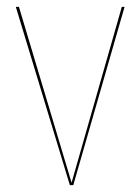

<svg xmlns="http://www.w3.org/2000/svg" viewBox="-20 -538 408 558"><path d="M193 0H183L26 -518H35L188 -7L334 -518H342Z"/></svg>

Font: Fira Sans Compressed Eight
Style: Regular
Weight: 100
Width: 1
Designer: bBox Type GmbH & Carrois Corporate GbR & Edenspiekermann AG
Foundry: bBox Type GmbH & Carrois Corporate GbR & Edenspiekermann AG
Version: Version 4.301